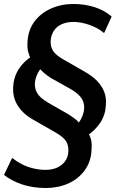

<svg xmlns="http://www.w3.org/2000/svg" viewBox="-22 -749 588 963"><path d="M207 194Q144 194 90.5 176.5Q37 159 -2 128L39 43Q60 60 86.5 74Q113 88 145 95.5Q177 103 206 103Q240 103 265 91.5Q290 80 305 59Q320 38 321 9Q322 -22 308.5 -42Q295 -62 261 -82L151 -145Q112 -166 88 -192Q64 -218 53 -247.5Q42 -277 44 -313Q46 -361 71.5 -401.5Q97 -442 142 -470L134 -451Q125 -468 119.5 -488Q114 -508 116 -539Q119 -598 150.5 -640.5Q182 -683 233.5 -706Q285 -729 346 -729Q402 -729 451.5 -713.5Q501 -698 538 -666L500 -583Q470 -609 427 -624Q384 -639 346 -639Q313 -639 287.5 -627.5Q262 -616 248 -594.5Q234 -573 232 -544Q231 -513 244.5 -493Q258 -473 292 -453L402 -390Q441 -368 465.5 -342.5Q490 -317 501 -287.5Q512 -258 509 -222Q507 -174 481.5 -134.5Q456 -95 411 -66L417 -89Q428 -72 434 -50.5Q440 -29 437 2Q435 61 403 105Q371 149 320 171.5Q269 194 207 194ZM153 -330Q152 -311 159 -293.5Q166 -276 182 -261Q198 -246 221 -233L321 -176Q341 -163 356.5 -151Q372 -139 380 -124L364 -123Q381 -142 390 -164Q399 -186 400 -205Q401 -225 394.5 -241.5Q388 -258 372 -273.5Q356 -289 331 -303L233 -358Q214 -370 198.5 -383.5Q183 -397 173 -410L191 -415Q173 -396 163.5 -373.5Q154 -351 153 -330Z"/></svg>

Font: Nunitoga
Style: Bold Italic
Weight: 700
Italic angle: -9°
Designer: Vernon Adams
Foundry: Vernon Adams
Version: Version 1.0